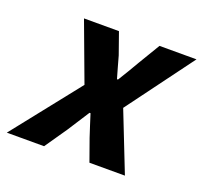

<svg xmlns="http://www.w3.org/2000/svg" viewBox="-133 -604 755 712"><g transform="rotate(20 244.0 -248.0)"><path d="M-40 0 170 -265 84 -496H222L252 -411Q258 -389 264 -368Q270 -347 276 -326H280Q293 -347 306 -368.5Q319 -390 331 -411L382 -496H528L334 -234L426 0H286L255 -87Q248 -108 241 -130Q234 -152 227 -174H223Q209 -152 195 -130.5Q181 -109 167 -87L107 0Z"/></g></svg>

Font: TypoPRO Source Sans Pro
Style: Bold Italic
Weight: 700
Italic angle: -11°
Designer: Paul D. Hunt
Foundry: Adobe Systems Incorporated
Version: Version 1.075;PS 2.000;hotconv 1.0.86;makeotf.lib2.5.63406